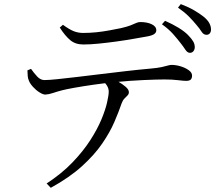

<svg xmlns="http://www.w3.org/2000/svg" viewBox="-20 -830 1040 918"><path d="M842.2 -625.6Q826.8 -645.4 806.8 -668.1Q786.7 -690.7 754.3 -714L769.2 -730.5Q804.8 -714.8 833 -697.6Q861.2 -680.4 878.4 -663.2Q895.8 -645.6 903.9 -631.6Q911.9 -617.7 911.2 -602.3Q910.4 -591.2 903.6 -583.9Q896.8 -576.7 886.4 -577.5Q875.5 -578.3 866.3 -592.4Q857.2 -606.5 842.2 -625.6ZM918.6 -711.7Q902.2 -731.7 882.6 -751.4Q863.1 -771.2 831.1 -793.6L844.4 -810.4Q881.4 -796.3 907.8 -780.9Q934.1 -765.6 952.5 -751Q972.1 -735.3 980.5 -719.9Q988.9 -704.5 988.9 -689.1Q988.9 -677.3 982.8 -670.1Q976.7 -662.9 965.4 -663.7Q952.5 -664.5 943.6 -678.7Q934.7 -692.9 918.6 -711.7ZM111.2 -493.6 128.3 -500.8Q142.4 -480.6 158.1 -463.9Q173.8 -447.2 192.5 -447.2Q213.3 -447.2 253.7 -451.4Q294.1 -455.6 347.5 -461.9Q401 -468.2 461.3 -475.6Q521.6 -482.9 582.5 -490Q643.4 -497.1 698.5 -501.9Q733.9 -505.1 753.1 -509.3Q772.3 -513.5 782.4 -516.6Q792.5 -519.7 800.3 -519.7Q820.9 -519.7 843.3 -513Q865.8 -506.2 882 -494.7Q898.3 -483.2 898.3 -468.7Q898.3 -456.6 892.4 -450Q886.5 -443.4 869.8 -443.4Q857.9 -443.4 830.8 -446.7Q803.6 -450.1 766.9 -450.1Q731.2 -450.1 665.3 -447.2Q599.4 -444.4 525.2 -436.8Q479.4 -432.3 428.2 -425.1Q377 -417.8 335.8 -410.4Q294.6 -403 276.5 -398.2Q253.7 -392.3 233.7 -385.5Q213.8 -378.6 196.7 -377.8Q185.6 -377.8 168.8 -388.4Q151.9 -398.9 137.6 -414.8Q123.2 -430.6 118 -444.7Q113.6 -454.4 112.6 -466.1Q111.6 -477.8 111.2 -493.6ZM222.8 68 202.9 47.3Q275.2 0.1 326.2 -53.2Q377.3 -106.4 411.5 -159.5Q445.7 -212.6 465 -259.2Q484.4 -305.9 492.1 -340.8Q499.9 -375.8 499.9 -391.7Q499.9 -406.7 491.5 -420.5Q483.1 -434.2 462.6 -452.2L506 -460.8Q523.9 -451.8 544.7 -440Q565.6 -428.1 580.9 -414.9Q596.2 -401.6 596.2 -389.4Q596.2 -380.1 589.8 -373.7Q583.3 -367.2 575.2 -359Q567 -350.8 561.5 -335.8Q548.2 -296.5 526.9 -247.1Q505.7 -197.6 468.7 -143.7Q431.8 -89.8 372.3 -35.7Q312.7 18.5 222.8 68ZM683.9 -655.8Q655.5 -650.9 616.5 -644Q577.5 -637.1 534.9 -631.3Q492.4 -625.5 451.9 -621.4Q411.5 -617.3 378.1 -617.3Q340.3 -617.3 315.5 -638.3Q290.6 -659.3 265.8 -698.2L280.9 -711.5Q309.7 -690.4 331.2 -681.4Q352.7 -672.5 377.7 -672.5Q408.2 -672.5 440.3 -675.7Q472.4 -679 502.7 -684.7Q533 -690.4 558.1 -695.4Q588.2 -702.4 604.5 -708.8Q620.7 -715.2 630.7 -719.9Q640.7 -724.6 650.4 -724.6Q683.4 -724.6 705.3 -714.1Q727.3 -703.6 727.3 -685.2Q727.3 -674.5 717.6 -667.4Q707.9 -660.2 683.9 -655.8Z"/></svg>

Font: Noto Serif KR
Style: Regular
Weight: 200
Designer: Ryoko NISHIZUKA 西塚涼子 (kana & ideographs); Frank Grießhammer (Latin, Greek & Cyrillic); Wenlong ZHANG 张文龙 (bopomofo); San
Foundry: Adobe
Version: Version 2.001;hotconv 1.1.0;makeotfexe 2.6.0